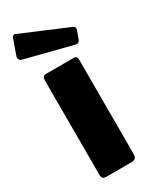

<svg xmlns="http://www.w3.org/2000/svg" viewBox="-205 -802 685 853"><g transform="rotate(-30 138.0 -376.0)"><path d="M226 -27Q226 -12 219 -6Q212 0 196 0H72Q58 0 53 -5.5Q48 -11 48 -23V-509Q48 -530 66 -530H209Q226 -530 226 -511ZM38 -751 275 -651Q285 -646 285 -637L283 -629L269 -590Q263 -576 253 -576Q250 -576 242 -578L10 -637Q-9 -641 -9 -656Q-9 -662 -7 -666L19 -740Q22 -748 27 -751Q32 -754 38 -751Z"/></g></svg>

Font: Libre Franklin ExtraBold
Style: Regular
Weight: 800
Designer: Pablo Impallari, Rodrigo Fuenzalida
Foundry: Impallari Type
Version: Version 1.002; ttfautohint (v1.5)